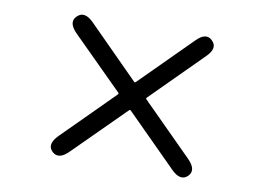

<svg xmlns="http://www.w3.org/2000/svg" viewBox="-69 -791 1138 826"><g transform="rotate(10 500.0 -378.5)"><path d="M276 -95Q234 -53 204 -82Q175 -111 218 -154L438 -374Q442 -378 438 -382L218 -601Q175 -644 205 -673Q235 -703 277 -661L497 -440Q501 -436 505 -440L725 -660Q767 -703 796 -673Q826 -644 783 -602L563 -382Q559 -378 563 -374L783 -154Q826 -111 797 -82Q767 -53 725 -95L505 -315Q501 -319 497 -315Z"/></g></svg>

Font: Resource Han Rounded TW Medium
Style: Regular
Weight: 500
Designer: Cyano Hao (round all glyphs); Ryoko NISHIZUKA 西塚涼子 (kana, bopomofo & ideographs); Paul D. Hunt (Latin, Greek & Cyrillic)
Foundry: Cyano Hao
Version: 0.990